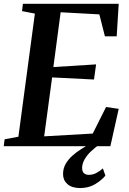

<svg xmlns="http://www.w3.org/2000/svg" viewBox="-28 -763 672 1002"><path d="M-8.5 0 -4 -36 68 -49.5 154 -692 87 -705 91.5 -743H591.5L581 -573.5H519.5L490.5 -688L288.5 -699L250.5 -413L473.5 -427L462.5 -348L244 -359L202.5 -51.5L456 -66L525.5 -204.5L591.5 -195L548 0ZM389.5 218.5Q346.5 218 323.8 197.8Q301 177.5 301 145.5Q301 117 314.2 93.2Q327.5 69.5 349.2 50Q371 30.5 396.5 14.5Q422 -1.5 446.5 -14.5L474 -26L497.5 -13.5Q468 6.5 446.2 27.5Q424.5 48.5 412.8 69.8Q401 91 400.5 112.5Q400.5 132 410 140.8Q419.5 149.5 436 149.5Q455 149.5 472.8 140.8Q490.5 132 509 116L522 153.5Q503 177 469 197.8Q435 218.5 389.5 218.5Z"/></svg>

Font: Merriweather 60pt SemiBold
Style: Italic
Weight: 600
Italic angle: -7.8°
Version: Version 2.101